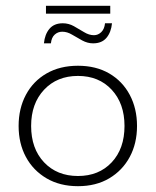

<svg xmlns="http://www.w3.org/2000/svg" viewBox="-20 -630 536 660"><path d="M248 10Q186 10 140 -17Q94 -44 69 -90.5Q44 -137 44 -197Q44 -257 69 -304Q94 -351 140 -377.5Q186 -404 248 -404Q310 -404 355.5 -377.5Q401 -351 426 -304Q451 -257 451 -197Q451 -137 426 -90.5Q401 -44 355.5 -17Q310 10 248 10ZM248 -25Q320 -25 364 -72Q408 -119 408 -197Q408 -274 364 -321.5Q320 -369 248 -369Q176 -369 131.5 -321.5Q87 -274 87 -197Q87 -119 131.5 -72Q176 -25 248 -25ZM300 -481Q281 -481 262.5 -491Q244 -501 227.5 -511Q211 -521 194 -521Q179 -521 168 -511Q157 -501 155 -481H131Q134 -512 150 -531Q166 -550 196 -550Q216 -550 234 -540Q252 -530 269 -519.5Q286 -509 303 -509Q317 -509 328 -519.5Q339 -530 341 -550H365Q362 -519 346 -500Q330 -481 300 -481ZM138 -583V-610H359V-583Z"/></svg>

Font: Rokkitt ExtraLight
Style: Regular
Weight: 250
Version: Version 3.103